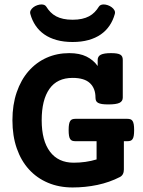

<svg xmlns="http://www.w3.org/2000/svg" viewBox="-20 -828 640 859"><path d="M317.9 -196.3Q309.6 -196.3 303.7 -198.2Q297.9 -200.2 294.2 -205.6Q290.5 -210.9 288.8 -220.7Q287.1 -230.5 287.1 -246.1Q287.1 -261.7 288.8 -271.5Q290.5 -281.2 294.2 -286.9Q297.9 -292.5 303.7 -294.4Q309.6 -296.4 317.9 -296.4H549.3Q557.6 -296.4 563.5 -294.4Q569.3 -292.5 573 -286.9Q576.7 -281.2 578.4 -271.5Q580.1 -261.7 580.1 -246.1Q580.1 -230.5 578.4 -220.7Q576.7 -210.9 573 -205.6Q569.3 -200.2 563.5 -198.2Q557.6 -196.3 549.3 -196.3H534.2V-69.8Q534.2 -45.4 516.6 -36.1Q470.2 -12.2 416 -0.7Q361.8 10.7 304.7 10.7Q244.1 10.7 194.6 -10.3Q145 -31.2 109.6 -70.1Q74.2 -108.9 54.9 -164.6Q35.6 -220.2 35.6 -290Q35.6 -359.4 54.7 -415Q73.7 -470.7 107.9 -509.8Q142.1 -548.8 188.5 -569.6Q234.9 -590.3 290 -590.3Q335.9 -590.3 366.9 -575Q397.9 -559.6 417 -532.7V-559.6Q417 -576.2 431.2 -583.3Q445.3 -590.3 476.6 -590.3Q492.2 -590.3 502.4 -588.6Q512.7 -586.9 518.6 -583.3Q524.4 -579.6 526.9 -573.7Q529.3 -567.9 529.3 -559.6V-391.6Q529.3 -375 514.6 -367.9Q500 -360.8 464.8 -360.8Q447.3 -360.8 436.3 -362.5Q425.3 -364.3 418.7 -367.9Q412.1 -371.6 409.7 -377.4Q407.2 -383.3 407.2 -391.6Q407.2 -432.6 382.3 -456.1Q357.4 -479.5 304.7 -479.5Q235.8 -479.5 201.2 -430.4Q166.5 -381.3 166.5 -290Q166.5 -198.7 203.6 -149.4Q240.7 -100.1 309.6 -100.1Q363.8 -100.1 412.1 -114.7V-196.3ZM304.7 -640.1Q265.1 -640.1 233.4 -648.9Q201.7 -657.7 178.2 -674.1Q154.8 -690.4 139.2 -713.6Q123.5 -736.8 115.7 -765.6Q113.3 -774.4 117.4 -782Q121.6 -789.6 129.2 -795.4Q136.7 -801.3 146.7 -804.7Q156.7 -808.1 165.5 -808.1Q180.7 -808.1 187 -798.3Q195.3 -784.7 206.1 -773.7Q216.8 -762.7 231 -755.1Q245.1 -747.6 263.2 -743.7Q281.2 -739.7 304.7 -739.7Q328.1 -739.7 346.2 -743.7Q364.3 -747.6 378.4 -755.1Q392.6 -762.7 403.3 -773.7Q414.1 -784.7 422.4 -798.3Q428.7 -808.1 443.8 -808.1Q452.6 -808.1 462.4 -804.7Q472.2 -801.3 480 -795.4Q487.8 -789.6 491.9 -782Q496.1 -774.4 493.7 -765.6Q485.8 -736.8 470.2 -713.6Q454.6 -690.4 431.2 -674.1Q407.7 -657.7 376 -648.9Q344.2 -640.1 304.7 -640.1Z"/></svg>

Font: Courier Prime
Style: Bold
Weight: 700
Monospace: yes
Designer: Alan Dague-Greene
Foundry: Quote-Unquote Apps
Version: Version 1.202